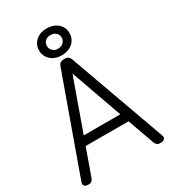

<svg xmlns="http://www.w3.org/2000/svg" viewBox="-281 -1353 1345 1507"><g transform="rotate(-30 391.0 -599.0)"><path d="M63 14Q37 14 27.5 1.5Q18 -11 25 -31L335 -895Q343 -918 355 -926.5Q367 -935 391 -935Q415 -935 426.5 -926.5Q438 -918 446 -895L757 -31Q765 -11 754 1.5Q743 14 717 14Q695 14 685.5 5.5Q676 -3 668 -23L584 -259H195L111 -23Q104 -3 94.5 5.5Q85 14 63 14ZM224 -339H555L390 -804ZM390 -969Q351 -969 320 -984.5Q289 -1000 271 -1028Q253 -1056 253 -1091Q253 -1126 271 -1153.5Q289 -1181 320 -1196.5Q351 -1212 390 -1212Q430 -1212 462 -1196.5Q494 -1181 511.5 -1153.5Q529 -1126 529 -1091Q529 -1056 511.5 -1028Q494 -1000 462 -984.5Q430 -969 390 -969ZM390 -1029Q420 -1029 439 -1047Q458 -1065 458 -1091Q458 -1117 439 -1134.5Q420 -1152 390 -1152Q361 -1152 342.5 -1134.5Q324 -1117 324 -1091Q324 -1065 342.5 -1047Q361 -1029 390 -1029Z"/></g></svg>

Font: Playwrite DE Grund
Style: Regular
Weight: 400
Designer: Veronika Burian, José Scaglione
Foundry: TypeTogether
Version: Version 1.002